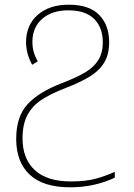

<svg xmlns="http://www.w3.org/2000/svg" viewBox="-20 -558 571 818"><path d="M445 -378Q445 -326 424 -291.5Q403 -257 363.5 -232.5Q324 -208 257 -182Q193 -157 155 -131.5Q117 -106 96.5 -67Q76 -28 76 32Q76 118 128 166.5Q180 215 282 215Q344 215 387 203.5Q430 192 469 174V199Q382 240 279 240Q164 240 106.5 186Q49 132 49 34Q49 -61 97 -113.5Q145 -166 244 -204Q307 -228 343.5 -250Q380 -272 399 -302.5Q418 -333 418 -377Q418 -441 381 -477.5Q344 -514 271 -514Q201 -514 159.5 -477.5Q118 -441 118 -379Q118 -335 141 -297L117 -282Q91 -330 91 -378Q91 -451 140.5 -494.5Q190 -538 273 -538Q360 -538 402.5 -494.5Q445 -451 445 -378Z"/></svg>

Font: Noto Sans UI Thin
Style: Regular
Weight: 250
Designer: Monotype Design Team
Foundry: Monotype Imaging Inc.
Version: Version 1.001